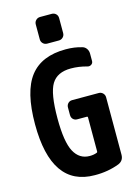

<svg xmlns="http://www.w3.org/2000/svg" viewBox="-142 -1033 783 1115"><g transform="rotate(-15 250.0 -475.0)"><path d="M214.8 -960H285.2Q299.8 -960 310.1 -950.2Q320.3 -940.4 320.3 -924.8V-835Q320.3 -820.3 310.1 -810.1Q299.8 -799.8 285.2 -799.8H214.8Q200.2 -799.8 189.9 -810.1Q179.7 -820.3 179.7 -835V-924.8Q179.7 -939.5 189.9 -949.7Q200.2 -960 214.8 -960ZM429.7 -445.3Q444.3 -445.3 454.6 -435.1Q464.8 -424.8 464.8 -410.2V-65.4Q464.8 -29.3 432.6 -15.6Q364.3 10.7 285.2 9.8Q25.4 9.8 25.4 -365.2Q25.4 -561.5 94.7 -650.9Q164.1 -740.2 309.6 -740.2Q363.3 -740.2 407.2 -726.6Q421.9 -722.7 431.2 -709.5Q440.4 -696.3 440.4 -679.7V-634.8Q440.4 -622.1 429.7 -614.7Q418.9 -607.4 406.2 -611.3Q357.4 -625 309.6 -625Q227.5 -625 193.8 -569.8Q160.2 -514.6 160.2 -365.2Q160.2 -222.7 191.9 -164.1Q223.6 -105.5 285.2 -105.5Q310.5 -105.5 329.1 -113.3Q333 -114.3 333 -120.1V-325.2Q333 -330.1 328.1 -330.1H269.5Q254.9 -330.1 245.1 -339.8Q235.4 -349.6 235.4 -365.2V-410.2Q235.4 -424.8 245.1 -435.1Q254.9 -445.3 269.5 -445.3Z"/></g></svg>

Font: Rounded-L Mgen+ 1m bold
Style: Bold
Weight: 700
Designer: [Source Han Sans]
Ryoko NISHIZUKA  (kana & ideographs); Paul D. Hunt (Latin, Greek & Cyrillic); Wenlong ZHANG  (bopomofo
Version: Version 1.059.20150602